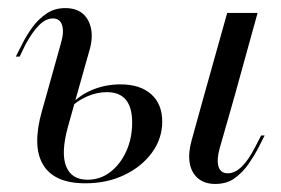

<svg xmlns="http://www.w3.org/2000/svg" viewBox="-20 -446 700 479"><path d="M488.7 -206.5 546.8 -413.7H622.6L565.3 -206.5ZM528.2 -76.6Q520.2 -48.4 525 -31Q529.8 -13.7 548.4 -13.7Q566.1 -13.7 583.1 -30.2Q600 -46.8 616.1 -78.2L631.5 -108.1H640.3L622.6 -73.4Q613.7 -56.5 599.6 -36.3Q585.5 -16.1 565.7 -1.6Q546 12.9 516.9 12.9Q490.3 12.9 473.8 -1.2Q457.3 -15.3 453.2 -39.9Q449.2 -64.5 458.1 -96L488.7 -206.5H565.3ZM95.2 -206.5 131.5 -336.3Q140.3 -365.3 135.1 -382.7Q129.8 -400 112.1 -400Q94.4 -400 77.4 -383.1Q60.5 -366.1 43.5 -334.7L29 -304.8H19.4L37.1 -339.5Q46 -357.3 60.1 -377Q74.2 -396.8 94.8 -411.3Q115.3 -425.8 142.7 -425.8Q170.2 -425.8 186.3 -412.1Q202.4 -398.4 207.3 -373.8Q212.1 -349.2 202.4 -317.7L171 -206.5ZM192.7 11.3Q115.3 11.3 87.5 -35.1Q59.7 -81.5 84.7 -169.4L95.2 -206.5H171L150 -131.5Q131.5 -65.3 144.8 -31.5Q158.1 2.4 198.4 2.4Q229.8 2.4 254.8 -16.5Q279.8 -35.5 294.8 -68.1Q309.7 -100.8 309.7 -140.3Q309.7 -216.1 246.8 -216.1Q221.8 -216.1 197.6 -205.6Q173.4 -195.2 155.6 -177.4L156.5 -184.7Q179.8 -209.7 212.1 -222.6Q244.4 -235.5 280.6 -235.5Q329.8 -235.5 357.3 -210.9Q384.7 -186.3 384.7 -142.7Q384.7 -100 358.9 -64.9Q333.1 -29.8 289.9 -9.3Q246.8 11.3 192.7 11.3Z"/></svg>

Font: Playfair 144pt SemiCondensed
Style: Italic
Weight: 400
Width: 4
Italic angle: -15.6°
Designer: Claus Eggers Sørensen
Foundry: Claus Eggers Sørensen
Version: Version 2.203